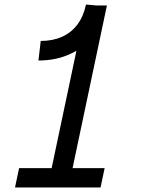

<svg xmlns="http://www.w3.org/2000/svg" viewBox="-20 -824 640 844"><path d="M149 -558 159 -644Q212 -644 253 -662.5Q294 -681 320.5 -716.5Q347 -752 358 -804L404 -800H450L299 -85H440L422 0H46L64 -85H207L316 -601Q303 -593 289 -587Q227 -558 149 -558Z"/></svg>

Font: Victor Mono Thin SemiBold
Style: Italic
Weight: 600
Italic angle: -12°
Monospace: yes
Version: Version 1.561;gftools[0.9.30]